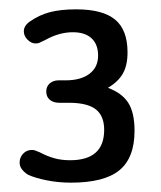

<svg xmlns="http://www.w3.org/2000/svg" viewBox="-20 -723 344 411"><path d="M211 -535Q233 -548 243 -565.5Q253 -583 253 -611Q253 -659 226.5 -681Q200 -703 143 -703Q110 -703 87 -697Q64 -691 44 -677Q31 -668 31 -656Q31 -646 39 -638Q47 -630 56 -630Q62 -630 64.5 -631.5Q67 -633 78 -638Q107 -654 136 -654Q162 -654 176 -641Q190 -628 190 -604Q190 -579 171.5 -565Q153 -551 120 -551H105Q94 -551 86.5 -544.5Q79 -538 79 -527Q79 -516 86.5 -509.5Q94 -503 107 -503H127Q167 -503 185 -489Q203 -475 203 -445Q203 -380 130 -380Q111 -380 95.5 -384.5Q80 -389 65 -397Q58 -400 55 -401Q52 -402 48 -402Q37 -402 29.5 -394Q22 -386 22 -375Q22 -367 27 -360.5Q32 -354 40 -349Q55 -342 80 -337Q105 -332 132 -332Q203 -332 235.5 -358.5Q268 -385 268 -443Q268 -482 254.5 -503Q241 -524 211 -535Z"/></svg>

Font: Beiruti Medium
Style: Regular
Weight: 500
Designer: Arlette Boutros
Foundry: Boutros
Version: Version 1.41